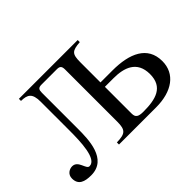

<svg xmlns="http://www.w3.org/2000/svg" viewBox="-123 -941 1233 1233"><g transform="rotate(-45 494.0 -324.0)"><path d="M576 -326H654C749 -326 839 -298 839 -179C839 -60 750 -38 638 -38C592 -38 576 -49 576 -83ZM576 -366V-548C576 -625 590 -637 665 -643V-662H131V-643C189 -642 217 -627 217 -550V-290C217 -187 213 -35 146 -35C116 -35 121 -114 66 -114C43 -114 10 -98 10 -59C10 0 54 14 112 14C261 14 263 -161 263 -261V-585C263 -612 269 -624 298 -624H439C466 -624 474 -613 474 -585V-113C474 -37 457 -21 378 -19V0H715C860 0 954 -67 954 -182C954 -317 839 -366 685 -366Z"/></g></svg>

Font: XITS Math
Style: Regular
Weight: 400
Designer: MicroPress Inc., with final additions and corrections provided by Coen Hoffman, Elsevier (retired)
Version: Version 1.302